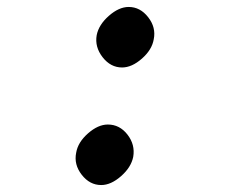

<svg xmlns="http://www.w3.org/2000/svg" viewBox="-20 -535 658 552"><path d="M331 -341Q298 -341 275 -370.5Q252 -400 258 -434Q264 -464 293 -489.5Q322 -515 350 -515Q383 -515 406 -485.5Q429 -456 422 -422Q417 -392 388 -366.5Q359 -341 331 -341ZM271 -3Q238 -3 215 -32.5Q192 -62 199 -96Q204 -126 233 -151.5Q262 -177 290 -177Q324 -177 346.5 -148Q369 -119 363 -84Q357 -54 328 -28.5Q299 -3 271 -3Z"/></svg>

Font: Hermit LightItalic
Style: Regular
Weight: 300
Italic angle: -10°
Designer: Pablo Caro
Version: Version 2.000;PS 002.000;hotconv 1.0.88;makeotf.lib2.5.64775